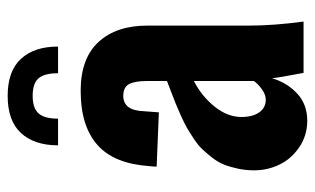

<svg xmlns="http://www.w3.org/2000/svg" viewBox="-182 -638 830 506"><g transform="rotate(-90 233.0 -385.0)"><path d="M103 -647Q103 -709.5 135.3 -744.6Q167.5 -779.8 233.4 -779.8Q298.8 -779.8 331.1 -744.6Q363.3 -709.5 363.3 -647H293Q293 -682.6 279.8 -698.2Q266.6 -713.9 233.4 -713.9Q200.7 -713.9 187 -698.2Q173.3 -682.6 173.3 -647ZM223.1 -99.6Q236.3 -99.6 250.2 -109.4Q264.2 -119.1 272.5 -130.9V-289.1Q231.9 -268.1 204.8 -234.1Q177.7 -200.2 177.7 -163.6Q177.7 -134.3 189.9 -116.9Q202.1 -99.6 223.1 -99.6ZM167 9.8Q127.9 9.3 97.4 -11.7Q66.9 -32.7 52 -64Q37.1 -95.2 37.1 -129.9Q37.1 -152.3 41.5 -172.9Q45.9 -193.4 52.2 -209.5Q58.6 -225.6 70.3 -240.5Q82 -255.4 92.3 -266.4Q102.5 -277.3 119.4 -288.6Q136.2 -299.8 148.4 -306.9Q160.6 -314 180.2 -322.8Q199.7 -331.5 211.2 -336.2Q222.7 -340.8 242.9 -348.6Q263.2 -356.4 272.5 -359.9V-413.1Q272.5 -444.3 264.4 -459.7Q256.3 -475.1 233.4 -475.1Q194.8 -475.1 192.9 -420.9L189.9 -381.3L46.9 -387.2Q46.9 -397 48.3 -407.2Q54.7 -500 104.5 -543.7Q154.3 -587.4 246.6 -587.4Q332 -587.4 375.2 -540.5Q418.5 -493.7 418.5 -412.1V-145Q418.5 -78.6 429.2 0H293.9Q281.7 -64 279.8 -83Q268.1 -43.5 239.5 -16.8Q210.9 9.8 167 9.8Z"/></g></svg>

Font: Oswald
Style: DemiBold
Weight: 600
Designer: Vernon Adams
Foundry: Vernon Adams
Version: 3.0; ttfautohint (v0.95) -l 8 -r 50 -G 200 -x 0 -w "G" -W -c